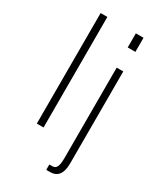

<svg xmlns="http://www.w3.org/2000/svg" viewBox="-227 -804 919 1086"><g transform="rotate(30 233.0 -261.0)"><path d="M93 0H137V-722H93ZM270 200H295C342 200 369 170 369 101V-500H326V87C326 138 319 165 290 165H270ZM323 -630H373V-722H323Z"/></g></svg>

Font: Perun ExtraLight
Style: Regular
Weight: 200
Foundry: Copyright (c) Stefan Peev, Context Ltd, 2016
Version: Version 1.089